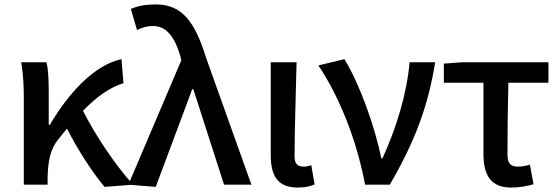

<svg xmlns="http://www.w3.org/2000/svg" viewBox="-20 -830 2514 863"><path d="M87 0H194V-30C195 -105 207 -162 243 -205C256 -222 269 -237 281 -252C332 -152 397 -53 450 10L578 0C498 -88 408 -223 353 -332C418 -399 476 -438 535 -456L526 -564C404 -538 289 -413 204 -269H199V-419C199 -469 197 -519 189 -550H75C85 -498 87 -438 87 -394Z M680 10 844 -429H849L987 0H1110L905 -574C856 -733 797 -810 682 -810C627 -810 598 -802 568 -790L596 -695C617 -705 637 -713 669 -713C726 -713 764 -667 790 -580L795 -559L557 0Z M1318 13C1354 13 1375 7 1394 -1L1379 -88C1367 -83 1355 -81 1345 -81C1319 -81 1304 -93 1304 -126C1304 -246 1310 -408 1313 -550H1197V-133C1197 -41 1227 13 1318 13Z M1621 0H1732C1847 -197 1905 -357 1936 -550H1821C1809 -409 1761 -253 1699 -118H1694C1666 -256 1598 -451 1528 -564L1411 -536C1504 -398 1583 -202 1621 0Z M2278 13C2317 13 2352 6 2378 -2L2362 -90C2342 -84 2324 -81 2306 -81C2277 -81 2261 -95 2261 -134C2261 -230 2262 -344 2265 -458H2445V-550H2055L1975 -544V-458H2153V-140C2153 -43 2185 13 2278 13Z"/></svg>

Font: Source Han Sans JP Medium
Style: Regular
Weight: 500
Designer: Ryoko NISHIZUKA 西塚涼子 (kana, bopomofo & ideographs); Paul D. Hunt (Latin, Greek & Cyrillic); Sandoll Communications 산돌커뮤니
Foundry: Adobe
Version: Version 2.002;hotconv 1.0.116;makeotfexe 2.5.65601